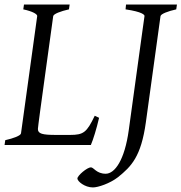

<svg xmlns="http://www.w3.org/2000/svg" viewBox="-20 -635 795 841"><path d="M414 -119 395 -128C360 -55 346 -44 287 -44H225C166 -44 146 -49 146 -70C146 -85 210 -538 213 -564C214 -574 246 -586 282 -594L285 -615H85L82 -594C124 -585 143 -573 143 -565C143 -559 75 -78 72 -51C71 -41 39 -29 3 -21L0 0H378C388 -23 403 -71 414 -119ZM378 98C362 98 319 134 319 147C319 159 351 186 387 186C409 186 461 169 497 141C555 94 598 52 619 -100L683 -564C684 -574 716 -586 752 -594L755 -615H532L530 -594C604 -583 613 -570 613 -565C613 -562 612 -563 544 -65C526 66 483 126 443 126C402 126 391 98 378 98Z"/></svg>

Font: Temporarium
Style: Italic
Weight: 400
Italic angle: -7°
Version: Version 1.1